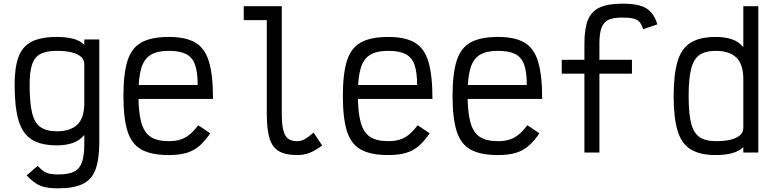

<svg xmlns="http://www.w3.org/2000/svg" viewBox="-20 -834 4240 1050"><path d="M298 196Q256 196 226.5 189.5Q197 183 173.5 167Q150 151 126 125L186 73Q203 91 217.5 101.5Q232 112 251 116Q270 120 298 120Q354 120 384.5 105Q415 90 428 53.5Q441 17 441 -47V-96Q417 -66 379 -52.5Q341 -39 291 -39Q204 -39 153.5 -71Q103 -103 81.5 -175.5Q60 -248 60 -370Q60 -466 81.5 -523.5Q103 -581 154 -606.5Q205 -632 291 -632Q340 -632 378.5 -622.5Q417 -613 441 -589V-618H523V-56Q523 37 502.5 92.5Q482 148 432.5 172Q383 196 298 196ZM291 -116Q364 -116 402.5 -152Q441 -188 441 -271V-483Q441 -508 422.5 -524Q404 -540 371 -548Q338 -556 291 -556Q234 -556 201.5 -539Q169 -522 155.5 -481.5Q142 -441 142 -370Q142 -273 155.5 -217Q169 -161 202 -138.5Q235 -116 291 -116Z M903 14Q809 14 754.5 -15.5Q700 -45 677.5 -116Q655 -187 655 -309Q655 -432 677.5 -502.5Q700 -573 754.5 -602.5Q809 -632 903 -632Q996 -632 1048.5 -601Q1101 -570 1123 -496Q1145 -422 1145 -293H684V-369H1061Q1061 -440 1046.5 -480.5Q1032 -521 997.5 -538.5Q963 -556 903 -556Q840 -556 804 -534Q768 -512 752.5 -460.5Q737 -409 737 -318Q737 -221 752.5 -165Q768 -109 804 -85.5Q840 -62 903 -62Q939 -62 966 -70.5Q993 -79 1016 -97.5Q1039 -116 1064 -149L1130 -105Q1099 -60 1068 -34Q1037 -8 997.5 3Q958 14 903 14Z M1605 14Q1542 14 1505.5 -7Q1469 -28 1454 -77.5Q1439 -127 1439 -213V-724H1313V-800H1521V-213Q1521 -156 1529 -123Q1537 -90 1555 -76Q1573 -62 1605 -62Q1625 -62 1644.5 -72Q1664 -82 1695 -109L1742 -38Q1701 -9 1671.5 2.5Q1642 14 1605 14Z M2103 14Q2009 14 1954.5 -15.5Q1900 -45 1877.5 -116Q1855 -187 1855 -309Q1855 -432 1877.5 -502.5Q1900 -573 1954.5 -602.5Q2009 -632 2103 -632Q2196 -632 2248.5 -601Q2301 -570 2323 -496Q2345 -422 2345 -293H1884V-369H2261Q2261 -440 2246.5 -480.5Q2232 -521 2197.5 -538.5Q2163 -556 2103 -556Q2040 -556 2004 -534Q1968 -512 1952.5 -460.5Q1937 -409 1937 -318Q1937 -221 1952.5 -165Q1968 -109 2004 -85.5Q2040 -62 2103 -62Q2139 -62 2166 -70.5Q2193 -79 2216 -97.5Q2239 -116 2264 -149L2330 -105Q2299 -60 2268 -34Q2237 -8 2197.5 3Q2158 14 2103 14Z M2703 14Q2609 14 2554.5 -15.5Q2500 -45 2477.5 -116Q2455 -187 2455 -309Q2455 -432 2477.5 -502.5Q2500 -573 2554.5 -602.5Q2609 -632 2703 -632Q2796 -632 2848.5 -601Q2901 -570 2923 -496Q2945 -422 2945 -293H2484V-369H2861Q2861 -440 2846.5 -480.5Q2832 -521 2797.5 -538.5Q2763 -556 2703 -556Q2640 -556 2604 -534Q2568 -512 2552.5 -460.5Q2537 -409 2537 -318Q2537 -221 2552.5 -165Q2568 -109 2604 -85.5Q2640 -62 2703 -62Q2739 -62 2766 -70.5Q2793 -79 2816 -97.5Q2839 -116 2864 -149L2930 -105Q2899 -60 2868 -34Q2837 -8 2797.5 3Q2758 14 2703 14Z M3176 0V-595Q3176 -677 3195 -724.5Q3214 -772 3259.5 -793Q3305 -814 3382 -814Q3442 -814 3479.5 -803.5Q3517 -793 3539.5 -768Q3562 -743 3575 -701L3497 -674Q3489 -700 3477.5 -713.5Q3466 -727 3444 -732.5Q3422 -738 3382 -738Q3334 -738 3307.5 -725.5Q3281 -713 3269.5 -682Q3258 -651 3258 -595V0ZM3052 -431V-507H3436V-431Z M3895 14Q3808 14 3757.5 -17Q3707 -48 3685.5 -119Q3664 -190 3664 -308Q3664 -427 3685.5 -498.5Q3707 -570 3757.5 -601Q3808 -632 3895 -632Q3945 -632 3983 -619Q4021 -606 4045 -576V-800H4127V0H4045V-29Q4021 -6 3982.5 4Q3944 14 3895 14ZM3895 -62Q3942 -62 3975 -70Q4008 -78 4026.5 -94Q4045 -110 4045 -135V-401Q4045 -483 4006.5 -519.5Q3968 -556 3895 -556Q3838 -556 3805.5 -533.5Q3773 -511 3759.5 -457Q3746 -403 3746 -308Q3746 -214 3759.5 -160.5Q3773 -107 3805.5 -84.5Q3838 -62 3895 -62Z"/></svg>

Font: Victor Mono Thin Medium
Style: Regular
Weight: 500
Monospace: yes
Version: Version 1.561;gftools[0.9.30]